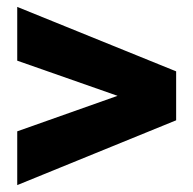

<svg xmlns="http://www.w3.org/2000/svg" viewBox="-20 -623 561 557"><path d="M30 -242 321 -345 30 -447V-603L491 -416V-274L30 -86Z"/></svg>

Font: Roundo
Style: Bold
Weight: 700
Designer: Namrata Goyal (Gurmukhi), Shiva Nallaperumal (Latin)
Foundry: Indian Type Foundry
Version: Version 1.000;PS 1.0;hotconv 1.0.88;makeotf.lib2.5.647800